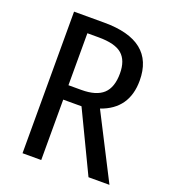

<svg xmlns="http://www.w3.org/2000/svg" viewBox="-128 -783 779 878"><g transform="rotate(20 262.0 -344.5)"><path d="M403 0 262 -294H173V0H82V-689H229Q472 -689 472 -495Q472 -357 345 -313L505 0ZM173 -364H236Q308 -364 342 -395.5Q376 -427 376 -495Q376 -558 342 -587.5Q308 -617 228 -617H173Z"/></g></svg>

Font: Fira Sans Condensed
Style: Regular
Weight: 400
Width: 3
Designer: Carrois Corporate & Edenspiekermann AG
Foundry: Carrois Corporate GbR & Edenspiekermann AG
Version: Version 4.202;PS 004.202;hotconv 1.0.88;makeotf.lib2.5.64775